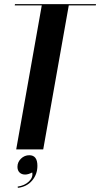

<svg xmlns="http://www.w3.org/2000/svg" viewBox="-20 -719 482 924"><path d="M441 -693H311L188 0H58L181 -693H51L52 -699H442ZM135 111Q116 121 101 121Q84 121 74 111Q64 101 64 84Q64 61 81 44.5Q98 28 121 28Q160 28 160 79Q160 120 134.5 150Q109 180 66 185L65 179Q99 174 119.5 154Q140 134 135 111Z"/></svg>

Font: Moniqa Black Ita Display
Style: Italic
Weight: 900
Italic angle: -10°
Designer: Rajesh Rajput
Foundry: Rajesh Rajput
Version: Version 1.000